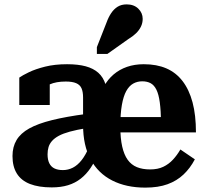

<svg xmlns="http://www.w3.org/2000/svg" viewBox="-20 -844 936 876"><path d="M373 -324V-259Q330 -252 299 -243.5Q268 -235 248.5 -224.5Q229 -214 217.5 -201Q206 -188 201.5 -173Q197 -158 197 -140Q197 -115 205 -99Q213 -83 228.5 -75.5Q244 -68 267 -68Q291 -68 312.5 -79Q334 -90 352.5 -113.5Q371 -137 387 -175L428 -146Q413 -107 393.5 -78Q374 -49 348.5 -29Q323 -9 290.5 1Q258 11 216 11Q157 11 117 -4.5Q77 -20 57 -52Q37 -84 37 -132Q37 -174 55.5 -205Q74 -236 113.5 -258Q153 -280 217.5 -296Q282 -312 373 -324ZM286 -551Q336 -551 371 -541.5Q406 -532 428.5 -512Q451 -492 461.5 -459Q472 -426 472 -379L359 -293V-399Q359 -425 352 -441Q345 -457 327.5 -464.5Q310 -472 280 -472Q236 -472 207 -459Q178 -446 166 -431Q159 -437 158.5 -445Q158 -453 163.5 -461Q169 -469 179.5 -474.5Q190 -480 207 -480V-365H68V-490Q82 -500 112 -514.5Q142 -529 186 -540Q230 -551 286 -551ZM665 -71Q700 -71 725 -83Q750 -95 769 -115.5Q788 -136 803 -162L869 -117Q848 -77 817.5 -48Q787 -19 744.5 -3.5Q702 12 643 12Q556 12 492 -20.5Q428 -53 393.5 -116.5Q359 -180 359 -274Q359 -299 364.5 -314.5Q370 -330 379 -340.5Q388 -351 400.5 -359Q413 -367 426 -375Q436 -417 454 -449.5Q472 -482 498.5 -504.5Q525 -527 559.5 -539Q594 -551 636 -551Q695 -551 739 -532Q783 -513 813 -474Q843 -435 858.5 -377Q874 -319 874 -240H454L453 -310H737L715 -282Q714 -340 709 -377Q704 -414 693.5 -435Q683 -456 667 -464.5Q651 -473 629 -473Q606 -473 587.5 -462.5Q569 -452 556 -428.5Q543 -405 536 -365Q529 -325 529 -267Q529 -213 537.5 -175.5Q546 -138 562.5 -115Q579 -92 604.5 -81.5Q630 -71 665 -71ZM466 -741Q475 -766 487.5 -784.5Q500 -803 517 -813.5Q534 -824 558 -824Q591 -824 611 -804.5Q631 -785 631 -758Q631 -739 623 -722.5Q615 -706 600.5 -692Q586 -678 566 -666L470 -598H422V-629Z"/></svg>

Font: Roboto Serif SemiCondensed
Style: Bold
Weight: 700
Width: 4
Designer: Greg Gazdowicz
Foundry: Commercial Type
Version: Version 1.007